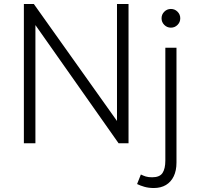

<svg xmlns="http://www.w3.org/2000/svg" viewBox="-20 -720 992 965"><path d="M100 0V-700H150L568 -112V-700H626V0H576L158 -594V0ZM753 225Q727 225 705.5 218.8Q684 212.5 669 205L688 157Q700 163 712.5 167Q725 171 745 171Q782.5 171 796.8 149.5Q811 128 811 87V-480H867V97Q867 137.5 853.2 166Q839.5 194.5 814 209.8Q788.5 225 753 225ZM839 -581Q819.5 -581 805.8 -594.8Q792 -608.5 792 -628Q792 -647.5 805.8 -661.2Q819.5 -675 839 -675Q858.5 -675 872.2 -661.2Q886 -647.5 886 -628Q886 -608.5 872.2 -594.8Q858.5 -581 839 -581Z"/></svg>

Font: Geologica Cursive Thin
Style: Regular
Weight: 250
Designer: Sindre Bremnes, Frode Helland
Foundry: Monokrom Skriftforlag AS
Version: Version 1.010;gftools[0.9.28]